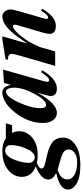

<svg xmlns="http://www.w3.org/2000/svg" viewBox="397 -942 709 1648"><g transform="rotate(-90 752.0 -118.5)"><path d="M517.6 -423.3 501 -369.6H433.1Q449.2 -347.7 449.2 -310.5Q449.2 -242.7 394.5 -197.3Q337.4 -149.9 249 -149.9Q208 -149.9 176.3 -157.7Q128.9 -136.2 128.9 -118.2Q128.9 -102.1 152.8 -92.3Q171.4 -85.4 232.9 -72.3Q318.4 -54.2 356.4 -21.7Q394.5 10.7 394.5 66.4Q394.5 119.1 351.1 159.2Q289.1 216.3 155.8 216.3Q48.8 216.3 -6.8 179.7Q-51.8 150.4 -51.8 108.9Q-51.8 40.5 90.3 8.8Q34.7 -18.1 34.7 -59.6Q34.7 -121.1 147.9 -166.5Q57.6 -201.2 57.6 -285.6Q57.6 -349.1 107.9 -396Q168.9 -453.1 279.8 -453.1Q347.2 -453.1 386.7 -423.3ZM330.1 -382.8Q330.1 -404.3 316.7 -416.7Q303.2 -429.2 284.7 -429.2Q235.4 -429.2 203.1 -346.7Q177.7 -281.7 177.7 -226.1Q177.7 -203.6 191.7 -189.5Q205.6 -175.3 227.1 -175.3Q266.6 -175.3 299.3 -246.6Q330.1 -313.5 330.1 -382.8ZM292.5 115.2Q292.5 87.4 266.8 70.6Q241.2 53.7 166.5 34.7Q148.9 30.3 117.2 21Q35.6 47.4 35.6 105Q35.6 137.7 66.4 160.2Q105.5 188.5 183.6 188.5Q235.4 188.5 265.6 165.5Q292.5 145 292.5 115.2Z M978 -447.3 879.9 -101.1Q873.5 -78.6 873.5 -67.9Q873.5 -51.8 886.7 -51.8Q913.1 -51.8 955.1 -120.1L972.2 -111.8Q899.4 14.6 815.4 14.6Q751 14.6 751 -41.5Q751 -51.3 778.8 -149.9Q688.5 14.6 606.9 14.6Q569.8 14.6 546.4 -14.6Q520 -46.4 520 -104Q520 -232.4 610.4 -345.2Q696.3 -453.1 783.7 -453.1Q832.5 -453.1 847.2 -379.9L863.8 -439.5ZM823.2 -354Q823.2 -379.4 815.4 -398.9Q806.2 -422.4 789.6 -422.4Q746.6 -422.4 695.8 -312Q647 -205.6 647 -124Q647 -78.1 675.3 -78.1Q716.3 -78.1 769.8 -177.5Q823.2 -276.9 823.2 -354Z M1501 -111.8Q1433.1 5.9 1354 5.9Q1284.7 5.9 1284.7 -49.8Q1284.7 -68.4 1296.4 -107.9L1359.9 -325.2Q1370.6 -362.8 1350.1 -362.8Q1325.7 -362.8 1273.9 -302.7Q1211.4 -231 1171.4 -129.9L1133.8 0H1009.8L1104 -325.2Q1113.3 -357.9 1113.3 -372.6Q1113.3 -407.2 1062.5 -404.8L1068.4 -426.3L1234.9 -453.1H1263.7L1202.1 -239.7L1252.9 -312.5Q1351.1 -453.1 1434.1 -453.1Q1465.3 -453.1 1482.4 -425.3Q1494.6 -404.8 1494.6 -381.8Q1494.6 -363.3 1478 -306.2L1418.5 -101.1Q1413.1 -83 1413.1 -73.7Q1413.1 -60.5 1425.3 -60.5Q1447.3 -60.5 1483.9 -120.1Z"/></g></svg>

Font: Dai Banna SIL Book
Style: BoldOblique
Weight: 700
Italic angle: -11°
Designer: Victor Gaultney
Foundry: SIL International
Version: Version 2.000